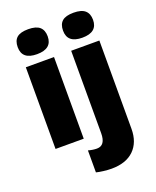

<svg xmlns="http://www.w3.org/2000/svg" viewBox="-180 -879 993 1222"><g transform="rotate(-20 316.0 -268.0)"><path d="M257.8 0H66.9V-553.2H257.8ZM62 -690.9Q62 -733.9 85.9 -754.9Q109.9 -775.9 163.1 -775.9Q216.3 -775.9 240.7 -754.4Q265.1 -732.9 265.1 -690.9Q265.1 -606.9 163.1 -606.9Q62 -606.9 62 -690.9ZM359.9 240.2Q336.4 240.2 305.9 236.6Q275.4 232.9 257.3 228V79.1Q288.6 87.9 315.9 87.9Q374 87.9 374 4.9V-553.2H564.9V44.9Q564.9 136.2 511.5 188.2Q458 240.2 359.9 240.2ZM369.1 -690.9Q369.1 -733.9 393.1 -754.9Q417 -775.9 470.2 -775.9Q523.4 -775.9 547.9 -754.4Q572.3 -732.9 572.3 -690.9Q572.3 -606.9 470.2 -606.9Q369.1 -606.9 369.1 -690.9Z"/></g></svg>

Font: Open Sans ExtBd
Style: Bold
Weight: 800
Foundry: Ascender Corporation
Version: Version 1.10